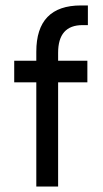

<svg xmlns="http://www.w3.org/2000/svg" viewBox="-20 -686 380 705"><path d="M283.2 -593.8Q193.4 -593.8 193.4 -492.2V-462.9H300.8V-383.8H193.4V-1H113.3V-383.8H32.2V-462.9H113.3V-496.1Q113.3 -666 277.3 -666H302.7V-593.8Z"/></svg>

Font: BF_TEXT
Style: Regular
Weight: 400
Foundry: EA DICE
Version: Version 1.404